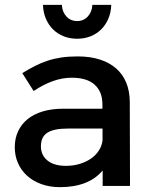

<svg xmlns="http://www.w3.org/2000/svg" viewBox="-20 -768 626 793"><path d="M404 -64Q375.5 -29.5 331 -12.2Q286.5 5 228 5Q185 5 150.2 -7.8Q115.5 -20.5 91.2 -42.8Q67 -65 54 -95Q41 -125 41 -160Q41 -196 54.5 -225.2Q68 -254.5 93.5 -275.5Q119 -296.5 156.5 -307.8Q194 -319 242 -319H403V-337Q403 -389 371.2 -418Q339.5 -447 276 -447Q237.5 -447 198.2 -433Q159 -419 119 -392L72 -466Q100 -483 125 -495.8Q150 -508.5 176.5 -517.2Q203 -526 233 -530.5Q263 -535 301 -535Q352.5 -535 392.2 -522.2Q432 -509.5 459.5 -485.5Q487 -461.5 501.2 -427Q515.5 -392.5 516 -349L517 0H404ZM252 -83Q282.5 -83 309 -91Q335.5 -99 355.8 -113Q376 -127 388.5 -146.5Q401 -166 403.5 -188.5V-237H259Q202.5 -237 175.8 -220Q149 -203 149 -164Q149 -127 176.2 -105Q203.5 -83 252 -83ZM235.5 -748Q237 -718.5 254.5 -699.8Q272 -681 298.5 -681Q325 -681 342.5 -699.8Q360 -718.5 361.5 -748H439.5Q438.5 -716.5 427.5 -690.8Q416.5 -665 397.8 -646.5Q379 -628 353.8 -618Q328.5 -608 298.5 -608Q268.5 -608 243.2 -618Q218 -628 199.2 -646.5Q180.5 -665 169.5 -690.8Q158.5 -716.5 157.5 -748Z"/></svg>

Font: Argentum Sans
Style: Regular
Weight: 400
Designer: Julieta Ulanovsky, Owen Earl, Chris M. Simpson, Rasmus Andersson, Cristiano Sobral
Foundry: The Argentum Sans Project Authors
Version: Version 3.135; ttfautohint (v1.8.4.7-5d5b-dirty)